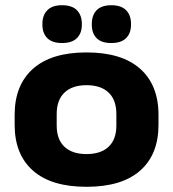

<svg xmlns="http://www.w3.org/2000/svg" viewBox="-20 -706 669 742"><path d="M314.1 15.9Q178.3 15.9 107.4 -46.6Q36.6 -109 36.6 -223.9V-262.1Q36.6 -377.3 107.7 -440.4Q178.8 -503.4 314.1 -503.4Q450.3 -503.4 521.4 -440.4Q592.5 -377.3 592.5 -262.1V-223.9Q592.5 -109 521.6 -46.6Q450.7 15.9 314.1 15.9ZM314.1 -110.6Q369.6 -110.6 399.6 -138.8Q429.7 -167.1 429.7 -220.9V-265.5Q429.7 -319.3 399.9 -348.1Q370.1 -376.8 314.1 -376.8Q259.2 -376.8 229.1 -348.1Q199.1 -319.3 199.1 -265.5V-220.9Q199.1 -167.1 229.1 -138.8Q259.2 -110.6 314.1 -110.6ZM219.5 -539.7Q181.7 -539.7 162.8 -558.6Q143.9 -577.5 143.9 -610.5V-613.7Q143.9 -647 162.8 -666.4Q181.7 -685.8 219.5 -685.8Q258.6 -685.8 277.4 -666.4Q296.3 -647 296.3 -613.7V-610.5Q296.3 -577.8 277.4 -558.8Q258.6 -539.7 219.5 -539.7ZM410.3 -539.7Q371.7 -539.7 353.3 -558.6Q334.8 -577.5 334.8 -610.5V-613.7Q334.8 -647 353.4 -666.4Q372.1 -685.8 410.3 -685.8Q448.6 -685.8 467.5 -666.4Q486.3 -647 486.3 -613.7V-610.5Q486.3 -577.8 467.5 -558.8Q448.6 -539.7 410.3 -539.7Z"/></svg>

Font: Anek Gurmukhi Medium SemiExpanded
Style: Regular
Weight: 500
Width: 6
Version: Version 1.003